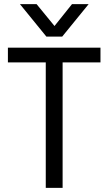

<svg xmlns="http://www.w3.org/2000/svg" viewBox="-20 -903 522 923"><path d="M463 -603H281V0H200V-603H18V-674H463ZM279 -727H203L76 -883H156L242 -778L326 -883H406Z"/></svg>

Font: Hind Siliguri
Style: Regular
Weight: 400
Designer: Jyotish Sonowal
Foundry: Indian Type Foundry
Version: Version 1.000;PS 1.0;hotconv 1.0.86;makeotf.lib2.5.63406; tt